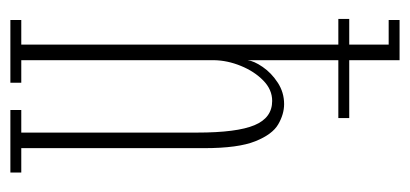

<svg xmlns="http://www.w3.org/2000/svg" viewBox="-230 -560 790 370"><g transform="rotate(90 165.0 -375.0)"><path d="M18.5 0V-21H66V-632H16.5V-653H66V-729H18.5V-750H96V-653H207.5V-632H96V-457Q97.5 -469.5 109 -486.2Q120.5 -503 139.2 -515.2Q158 -527.5 180.5 -527.5Q200 -527.5 219.5 -516.2Q239 -505 252.2 -472Q265.5 -439 265.5 -373.5V-21H312.5V0H192V-21H235.5V-360Q235.5 -436.5 221.2 -470.5Q207 -504.5 174.5 -504.5Q152.5 -504.5 135 -487.2Q117.5 -470 107 -444.2Q96.5 -418.5 96 -393V-21H139.5V0Z"/></g></svg>

Font: Imbue 50pt Thin
Style: Regular
Weight: 100
Designer: Tyler Finck
Foundry: Etcetera Type Company
Version: Version 1.102; ttfautohint (v1.8.3)